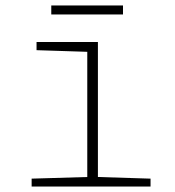

<svg xmlns="http://www.w3.org/2000/svg" viewBox="-20 -684 640 704"><path d="M168 -631H431V-664H168ZM96 0H532V-29L339 -35V-530H114V-500L300 -494V-35L96 -29Z"/></svg>

Font: Noto Sans Mono ExtraLight
Style: Regular
Weight: 200
Designer: Monotype Design Team
Foundry: Monotype Imaging Inc.
Version: Version 2.014